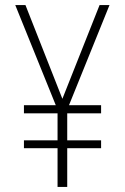

<svg xmlns="http://www.w3.org/2000/svg" viewBox="-20 -734 492 754"><path d="M225 -346 371 -714H410L251 -321H377V-289H244V-183H377V-152H244V0H206V-152H74V-183H206V-289H74V-321H199L40 -714H80Z"/></svg>

Font: Noto Sans Lao Looped Condensed ExtraLight
Style: Regular
Weight: 200
Width: 3
Designer: Mark Frömberg, Ben Mitchell
Foundry: The Fontpad Ltd
Version: Version 1.002; ttfautohint (v1.8.4.7-5d5b)